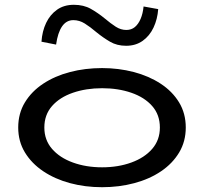

<svg xmlns="http://www.w3.org/2000/svg" viewBox="-20 -767 852 801"><path d="M406 14Q335 14 272 -3Q209 -20 160.5 -52.5Q112 -85 84 -131Q56 -177 56 -235Q56 -294 84 -340Q112 -386 160.5 -418Q209 -450 272 -466.5Q335 -483 406 -483Q475 -483 538 -466.5Q601 -450 650 -418Q699 -386 727 -340Q755 -294 755 -235Q755 -177 727.5 -131Q700 -85 652 -52.5Q604 -20 540.5 -3Q477 14 406 14ZM406 -69Q473 -69 528 -89Q583 -109 615 -146Q647 -183 647 -235Q647 -288 615 -324.5Q583 -361 528 -380Q473 -399 406 -399Q339 -399 284 -380Q229 -361 197 -324.5Q165 -288 165 -235Q165 -183 197 -146Q229 -109 284 -89Q339 -69 406 -69ZM506 -576Q468 -576 439 -593Q410 -610 383 -632Q356 -655 333.5 -669Q311 -683 286 -683Q257 -683 239 -657Q221 -631 214 -581L153 -593Q156 -637 172.5 -671.5Q189 -706 218 -726.5Q247 -747 288 -747Q329 -747 359 -730Q389 -713 417 -690Q442 -669 463 -655.5Q484 -642 507 -642Q528 -642 542.5 -654Q557 -666 566.5 -688Q576 -710 579 -740L640 -729Q637 -687 620.5 -652Q604 -617 575 -596.5Q546 -576 506 -576Z"/></svg>

Font: BioRhyme SemiExpanded
Style: Regular
Weight: 400
Width: 6
Designer: Aoife Mooney
Foundry: Aoife Mooney Type
Version: Version 1.600;gftools[0.9.33]